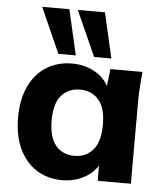

<svg xmlns="http://www.w3.org/2000/svg" viewBox="-54 -808 740 866"><g transform="rotate(5 316.0 -374.5)"><path d="M259 11Q193 11 143 -21Q93 -53 65 -112Q37 -171 37 -254Q37 -336 65 -395Q93 -454 143 -485.5Q193 -517 259 -517Q320 -517 368.5 -487.5Q417 -458 432 -408H421L433 -507H578Q575 -474 572.5 -440.5Q570 -407 570 -375V0H420L419 -95H431Q415 -47 367 -18Q319 11 259 11ZM305 -103Q357 -103 389 -140Q421 -177 421 -254Q421 -331 389 -367Q357 -403 305 -403Q253 -403 221 -367Q189 -331 189 -254Q189 -177 220.5 -140Q252 -103 305 -103ZM355 -555 263 -760H386L433 -555ZM193 -555 102 -760H225L272 -555Z"/></g></svg>

Font: Mulish ExtraLight ExtraBold
Style: Regular
Weight: 800
Version: Version 3.603